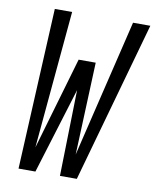

<svg xmlns="http://www.w3.org/2000/svg" viewBox="-83 -799 699 863"><g transform="rotate(10 266.5 -367.5)"><path d="M61 0 97 -735H176L119 -107L242 -529H320L303 -107L454 -735H533L327 0H250L259 -393L138 0Z"/></g></svg>

Font: Iosevka Web
Style: Italic
Weight: 400
Italic angle: -9°
Monospace: yes
Designer: Belleve Invis
Foundry: Belleve Invis
Version: Version 28.0.3; ttfautohint (v1.8.3)